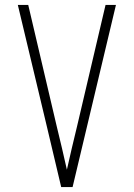

<svg xmlns="http://www.w3.org/2000/svg" viewBox="-20 -755 540 775"><path d="M227 0 169 -245 52 -735H94L209 -245Q220 -201 230 -157.5Q240 -114 250 -70Q260 -114 270 -157.5Q280 -201 291 -245L406 -735H448L273 0Z"/></svg>

Font: Iosevka SS04 Extralight
Style: Regular
Weight: 200
Monospace: yes
Designer: Belleve Invis
Foundry: Belleve Invis
Version: Version 19.0.0; ttfautohint (v1.8.4)